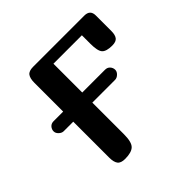

<svg xmlns="http://www.w3.org/2000/svg" viewBox="-138 -621 740 740"><g transform="rotate(-45 232.0 -251.0)"><path d="M140 -502H419Q451 -502 451 -471V-386Q451 -365 443 -354.5Q435 -344 414 -344Q382 -344 370.5 -356.5Q359 -369 359 -408V-455H204V-71Q204 -28 189.5 -14Q175 0 140 0Q117 0 108.5 -11.5Q100 -23 100 -47V-455Q100 -479 108.5 -490.5Q117 -502 140 -502ZM20 -270Q20 -281 27.5 -289.5Q35 -298 48 -298H328Q341 -298 348.5 -289.5Q356 -281 356 -270Q356 -260 347 -251.5Q338 -243 328 -243H48Q38 -243 29 -251.5Q20 -260 20 -270Z"/></g></svg>

Font: Marmelad for Arash.Academy
Style: Regular
Weight: 400
Designer: Manvel Shmavonyan
Foundry: Cyreal
Version: Version 1.110;Glyphs 3.2 (3202)